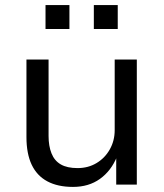

<svg xmlns="http://www.w3.org/2000/svg" viewBox="-20 -726 644 755"><path d="M267 9Q207 9 166 -13Q125 -35 104.5 -78.5Q84 -122 84 -187V-492H171V-191Q171 -152 182.5 -123Q194 -94 219 -79.5Q244 -65 285 -65Q327 -65 360 -85Q393 -105 412 -139Q431 -173 431 -214V-492H518V0H437V-110H440Q417 -54 373 -22.5Q329 9 267 9ZM349 -612V-706H443V-612ZM159 -612V-706H253V-612Z"/></svg>

Font: Nunito Sans 9pt
Style: Regular
Weight: 400
Version: Version 3.101;gftools[0.9.27]